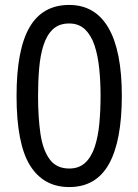

<svg xmlns="http://www.w3.org/2000/svg" viewBox="-20 -796 560 777"><path d="M260 -39Q156 -39 101.5 -126.5Q47 -214 47 -408Q47 -595 99.5 -685.5Q152 -776 260 -776Q365 -776 419 -683Q473 -590 473 -408Q473 -226 421 -132.5Q369 -39 260 -39ZM260 -114Q300 -114 325 -137.5Q350 -161 363.5 -202Q377 -243 382 -296Q387 -349 387 -408Q387 -466 381.5 -519Q376 -572 362.5 -612.5Q349 -653 324 -677Q299 -701 260 -701Q219 -701 194 -677.5Q169 -654 156 -613Q143 -572 138.5 -519.5Q134 -467 134 -408Q134 -322 143.5 -256Q153 -190 180.5 -152Q208 -114 260 -114Z"/></svg>

Font: Noto Sans Tamil UI SemiCondensed
Style: Regular
Weight: 400
Width: 4
Designer: Jelle Bosma - Monotype Design Team
Foundry: Monotype Imaging Inc.
Version: Version 2.004; ttfautohint (v1.8.4.7-5d5b)